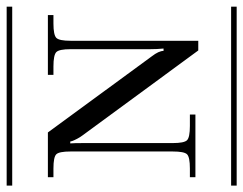

<svg xmlns="http://www.w3.org/2000/svg" viewBox="-108 -650 748 591"><g transform="rotate(-90 266.5 -354.0)"><path d="M-8.8 -708H542V-690.9H-8.8ZM-8.8 -17.1H542V0H-8.8ZM17.1 -581.1H154.8L389.2 -261.2Q405.8 -239.7 405.8 -225.1H413.1Q411.1 -244.6 411.1 -267.1V-511.2Q411.1 -546.4 402.1 -555.2Q393.1 -564 357.9 -564H332V-581.1H516.1V-564H490.2Q455.1 -564 446 -555.2Q437 -546.4 437 -511.2V-118.2H407.2L146 -474.1Q140.1 -481.9 135.5 -490.7Q130.9 -499.5 128.9 -504.9Q127 -510.3 127 -512.2H121.1Q122.1 -501 122.1 -470.2V-196.8Q122.1 -161.6 130.9 -152.8Q139.6 -144 174.8 -144H210V-127H17.1V-144H43.9Q79.1 -144 87.6 -152.8Q96.2 -161.6 96.2 -196.8V-511.2Q96.2 -546.4 87.6 -555.2Q79.1 -564 43.9 -564H17.1Z"/></g></svg>

Font: FoglihtenFr02
Style: Regular
Weight: 500
Version: Version 0.68